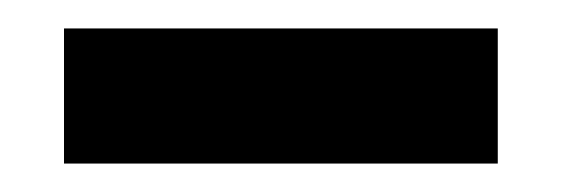

<svg xmlns="http://www.w3.org/2000/svg" viewBox="-20 -397 395 135"><path d="M330 -282H25V-377H330Z"/></svg>

Font: Open Sauce Sans Medium
Style: Regular
Weight: 500
Designer: Alfredo Marco Pradil
Foundry: Creative Sauce Fz LLC
Version: Version 1.477